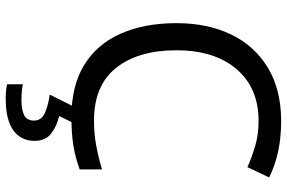

<svg xmlns="http://www.w3.org/2000/svg" viewBox="-186 -578 1004 672"><g transform="rotate(90 316.0 -242.0)"><path d="M403 -645Q288 -645 222 -568Q156 -491 156 -357Q156 -224 217.5 -146.5Q279 -69 402 -69Q449 -69 491 -77Q533 -85 573 -97V-19Q533 -4 490.5 3Q448 10 389 10Q280 10 207 -35Q134 -80 97.5 -163Q61 -246 61 -358Q61 -466 100.5 -548.5Q140 -631 217 -677.5Q294 -724 404 -724Q517 -724 601 -682L565 -606Q532 -621 491.5 -633Q451 -645 403 -645ZM473 139Q473 187 436 213.5Q399 240 325 240Q293 240 275 235V180Q284 182 299 183.5Q314 185 328 185Q364 185 383 175.5Q402 166 402 141Q402 115 375.5 103Q349 91 311 86L354 0H412L386 53Q422 61 447.5 81Q473 101 473 139Z"/></g></svg>

Font: Noto Sans Masaram Gondi
Style: Regular
Weight: 400
Designer: Ek Type & Mukund Gokhale
Foundry: Ek Type
Version: Version 1.004; ttfautohint (v1.8.4.7-5d5b)